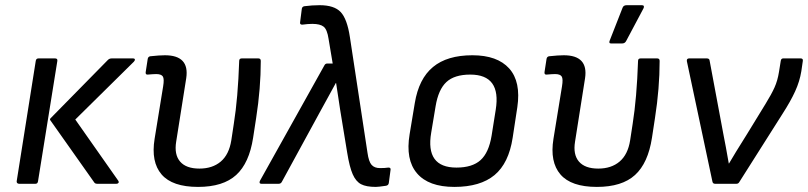

<svg xmlns="http://www.w3.org/2000/svg" viewBox="-20 -715 3144 747"><path d="M357.9 0Q349.6 0 346.2 -5.9L175.8 -247.1Q172.9 -251 176.8 -254.9L399.9 -481.9Q405.8 -487.8 415 -487.8H498Q503.4 -487.8 504.6 -484.1Q505.9 -480.5 501 -475.1L272.9 -250L439.9 -12.2Q443.4 -6.8 440.9 -3.4Q438.5 0 433.1 0ZM54.2 0Q49.8 0 47.1 -2.7Q44.4 -5.4 44.9 -9.8L119.1 -478Q120.6 -487.8 129.9 -487.8H193.8Q204.6 -487.8 203.1 -478L127.9 -9.8Q126.5 0 118.2 0Z M750.5 12.2Q650.4 12.2 608.6 -36.4Q566.9 -85 581.5 -174.8L614.7 -378.9Q619.6 -408.2 613.5 -417.5Q607.4 -426.8 587.9 -426.8Q577.1 -426.8 554.7 -424.8Q549.8 -424.3 547.9 -427.2Q545.9 -430.2 546.9 -435.1L554.7 -485.8Q556.2 -494.6 564.5 -496.1Q600.6 -500 621.6 -500Q717.8 -500 704.6 -411.1L665.5 -164.1Q657.2 -113.8 680.7 -86.4Q704.1 -59.1 755.9 -59.1Q806.6 -59.1 838.9 -86.4Q871.1 -113.8 879.9 -168.9L889.6 -232.9Q905.8 -333.5 910.6 -478Q910.6 -487.8 920.9 -487.8H984.9Q994.6 -487.8 994.6 -478Q994.6 -371.6 976.6 -255.9L964.8 -179.2Q949.7 -80.6 898.9 -34.2Q848.1 12.2 750.5 12.2Z M1442.4 12.2Q1404.8 12.2 1384.8 1.7Q1364.7 -8.8 1352.3 -36.9Q1339.8 -64.9 1330.6 -122.1L1303.7 -286.1Q1301.3 -303.7 1295.7 -339.1Q1290 -374.5 1287.6 -392.1H1286.6Q1277.3 -374.5 1257.6 -339.1Q1237.8 -303.7 1228.5 -286.1L1076.7 -7.8Q1072.8 0 1064.5 0H996.6Q991.7 0 990.2 -3.4Q988.8 -6.8 991.7 -12.2L1241.7 -460Q1245.6 -467.8 1252.4 -467.8H1274.4L1258.3 -564Q1252.9 -600.1 1239.3 -611.1Q1225.6 -622.1 1195.3 -622.1Q1177.7 -622.1 1156.7 -619.1Q1151.9 -618.7 1149.2 -621.1Q1146.5 -623.5 1147.5 -627.9L1154.3 -681.2Q1155.8 -689.5 1164.6 -690.9Q1194.8 -694.8 1223.6 -694.8Q1280.3 -694.8 1305.4 -668.2Q1330.6 -641.6 1341.3 -570.8L1409.7 -121.1Q1414.6 -85.9 1425.8 -73.5Q1437 -61 1458.5 -61Q1477.5 -61 1490.7 -63Q1495.6 -63.5 1498 -61Q1500.5 -58.6 1499.5 -54.2L1492.7 -2.9Q1491.2 6.3 1481.4 7.8Q1451.7 12.2 1442.4 12.2Z M1747.6 12.2Q1647.5 12.2 1602.3 -40.8Q1557.1 -93.8 1573.7 -192.9L1593.8 -314Q1609.4 -408.7 1664.6 -454.3Q1719.7 -500 1817.9 -500Q1915 -500 1961.2 -448.5Q2007.3 -397 1992.7 -297.9L1974.6 -179.2Q1959.5 -80.1 1904.1 -33.9Q1848.6 12.2 1747.6 12.2ZM1755.9 -63Q1817.4 -63 1849.6 -92Q1881.8 -121.1 1892.6 -187L1908.7 -288.1Q1930.7 -424.8 1809.6 -424.8Q1748 -424.8 1716.8 -395.8Q1685.5 -366.7 1674.8 -301.8L1657.7 -199.2Q1634.3 -63 1755.9 -63Z M2357.4 -545.9Q2347.2 -545.9 2352.5 -558.1L2402.3 -685.1Q2405.8 -694.8 2418.5 -694.8H2477.5Q2483.4 -694.8 2484.9 -691.2Q2486.3 -687.5 2483.4 -682.1L2416.5 -556.2Q2411.6 -545.9 2400.4 -545.9ZM2302.2 12.2Q2202.1 12.2 2160.4 -36.4Q2118.7 -85 2133.3 -174.8L2166.5 -378.9Q2171.4 -408.2 2165.3 -417.5Q2159.2 -426.8 2139.6 -426.8Q2128.9 -426.8 2106.4 -424.8Q2101.6 -424.3 2099.6 -427.2Q2097.7 -430.2 2098.6 -435.1L2106.4 -485.8Q2107.9 -494.6 2116.2 -496.1Q2152.3 -500 2173.3 -500Q2269.5 -500 2256.3 -411.1L2217.3 -164.1Q2209 -113.8 2232.4 -86.4Q2255.9 -59.1 2307.6 -59.1Q2358.4 -59.1 2390.6 -86.4Q2422.9 -113.8 2431.6 -168.9L2441.4 -232.9Q2457.5 -333.5 2462.4 -478Q2462.4 -487.8 2472.7 -487.8H2536.6Q2546.4 -487.8 2546.4 -478Q2546.4 -371.6 2528.3 -255.9L2516.6 -179.2Q2501.5 -80.6 2450.7 -34.2Q2399.9 12.2 2302.2 12.2Z M2761.7 0Q2752.9 0 2751.5 -9.8L2652.3 -477.1Q2650.9 -487.8 2661.6 -487.8H2729.5Q2739.7 -487.8 2740.7 -480L2794.4 -192.9Q2796.4 -182.6 2804.2 -141.8Q2812 -101.1 2815.4 -79.1H2816.4Q2836.4 -113.8 2886.7 -193.8L2958.5 -311Q2981.4 -348.1 2993.4 -374.8Q3005.4 -401.4 3010.7 -435.1L3017.6 -478Q3019 -487.8 3027.3 -487.8H3094.7Q3105 -487.8 3103.5 -478L3097.7 -438Q3091.3 -398.4 3073.7 -359.9Q3056.2 -321.3 3024.4 -272L2856.4 -6.8Q2852.5 0 2845.7 0Z"/></svg>

Font: Sofia Sans
Style: Italic
Weight: 400
Italic angle: -9°
Designer: Botio Nikoltchev, Ani Petrova
Foundry: lettersoup
Version: Version 4.100